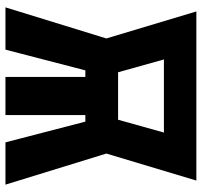

<svg xmlns="http://www.w3.org/2000/svg" viewBox="-38 -702 740 704"><g transform="rotate(90 332.0 -350.0)"><path d="M402 0H262V-293H238L162 0H7L121 -370L22 -700H642L543 -370L657 0H502L426 -293H402ZM245 -413H419L466 -581H198Z"/></g></svg>

Font: Tektur Condensed SemiBold
Style: Regular
Weight: 600
Width: 3
Designer: Adam Jagosz
Foundry: Adam Jagosz
Version: Version 1.005;gftools[0.9.30]